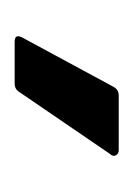

<svg xmlns="http://www.w3.org/2000/svg" viewBox="20 -759 182 262"><g transform="rotate(90 111.0 -628.0)"><path d="M37 -557Q26 -557 31 -567L98 -691Q102 -699 110 -699H185Q190 -699 192 -695Q194 -691 190 -687L106 -564Q102 -557 94 -557Z"/></g></svg>

Font: Sofia Sans Semi Condensed SemiBold
Style: Regular
Weight: 600
Designer: Botio Nikoltchev, Ani Petrova
Foundry: lettersoup
Version: Version 4.100